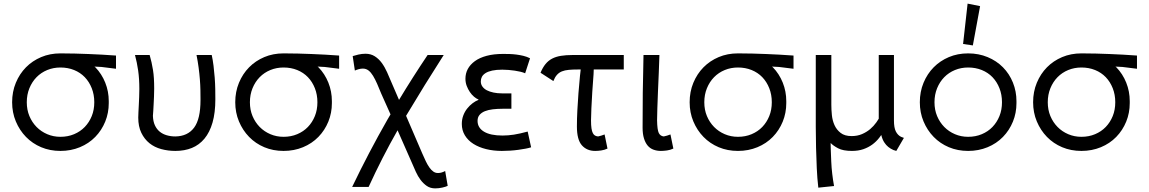

<svg xmlns="http://www.w3.org/2000/svg" viewBox="-20 -826 6350 1061"><path d="M314 8Q256 8 207.5 -12.5Q159 -33 123.5 -69.5Q88 -106 67.5 -155Q47 -204 47 -261Q47 -319 67.5 -368.5Q88 -418 123.5 -454Q159 -490 207.5 -510.5Q256 -531 314 -531Q315 -531 316 -531Q357 -531 394.5 -530Q432 -529 469 -527.5Q506 -526 543.5 -524Q581 -522 621 -519V-446Q594 -449 577 -451.5Q560 -454 541 -456Q524 -457 502 -458Q504 -456 507 -454Q542 -418 561.5 -369.5Q581 -321 581 -267Q581 -264 581 -261Q581 -258 581 -256Q581 -202 561.5 -154Q542 -106 506.5 -69.5Q471 -33 421.5 -12.5Q372 8 314 8ZM314 -70Q355 -70 389.5 -84.5Q424 -99 448.5 -124.5Q473 -150 487 -184.5Q501 -219 501 -261Q501 -303 487 -338.5Q473 -374 448.5 -399.5Q424 -425 389.5 -439Q355 -453 314 -453Q275 -453 241 -439Q207 -425 182 -399.5Q157 -374 142.5 -338.5Q128 -303 128 -261Q128 -219 142.5 -184.5Q157 -150 182 -124.5Q207 -99 241 -84.5Q275 -70 314 -70Z M744 -176Q744 -188 745 -206Q746 -224 747 -245Q748 -266 749 -289Q750 -312 750 -334Q750 -391 743.5 -436Q737 -481 726 -522H807Q813 -501 817.5 -481Q822 -461 825.5 -439Q829 -417 830.5 -392Q832 -367 832 -336Q832 -314 831 -292Q830 -270 829 -250Q828 -230 827 -213.5Q826 -197 825 -186Q826 -155 836 -133.5Q846 -112 862.5 -98.5Q879 -85 901.5 -78.5Q924 -72 949 -72Q1017 -73 1052.5 -120.5Q1088 -168 1088 -273Q1088 -276 1088 -279Q1088 -300 1087.5 -328Q1087 -356 1084.5 -387.5Q1082 -419 1077.5 -453Q1073 -487 1066 -522H1150Q1156 -495 1160 -462.5Q1164 -430 1166.5 -397Q1169 -364 1169.5 -333Q1170 -302 1170 -277Q1170 -203 1154.5 -149Q1139 -95 1110 -60Q1081 -25 1040.5 -8.5Q1000 8 949 8Q909 8 871.5 -2Q834 -12 806 -34.5Q778 -57 761 -92Q744 -127 744 -176Z M1547 8Q1489 8 1440.5 -12.5Q1392 -33 1356.5 -69.5Q1321 -106 1300.5 -155Q1280 -204 1280 -261Q1280 -319 1300.5 -368.5Q1321 -418 1356.5 -454Q1392 -490 1440.5 -510.5Q1489 -531 1547 -531Q1548 -531 1549 -531Q1590 -531 1627.5 -530Q1665 -529 1702 -527.5Q1739 -526 1776.5 -524Q1814 -522 1854 -519V-446Q1827 -449 1810 -451.5Q1793 -454 1774 -456Q1757 -457 1735 -458Q1737 -456 1740 -454Q1775 -418 1794.5 -369.5Q1814 -321 1814 -267Q1814 -264 1814 -261Q1814 -258 1814 -256Q1814 -202 1794.5 -154Q1775 -106 1739.5 -69.5Q1704 -33 1654.5 -12.5Q1605 8 1547 8ZM1547 -70Q1588 -70 1622.5 -84.5Q1657 -99 1681.5 -124.5Q1706 -150 1720 -184.5Q1734 -219 1734 -261Q1734 -303 1720 -338.5Q1706 -374 1681.5 -399.5Q1657 -425 1622.5 -439Q1588 -453 1547 -453Q1508 -453 1474 -439Q1440 -425 1415 -399.5Q1390 -374 1375.5 -338.5Q1361 -303 1361 -261Q1361 -219 1375.5 -184.5Q1390 -150 1415 -124.5Q1440 -99 1474 -84.5Q1508 -70 1547 -70Z M2385 215Q2358 215 2338.5 201.5Q2319 188 2304 168Q2289 148 2278 123.5Q2267 99 2258 78L2177 -106Q2091 45 2017 207H1926Q2017 17 2121 -165Q2129 -179 2138 -194L2087 -308Q2075 -338 2064 -363Q2053 -388 2041.5 -407Q2030 -426 2016.5 -436.5Q2003 -447 1985 -447Q1974 -447 1961.5 -443.5Q1949 -440 1941 -436L1929 -516Q1941 -520 1960.5 -524.5Q1980 -529 2000 -529Q2029 -529 2051 -515Q2073 -501 2089.5 -478.5Q2106 -456 2119 -427Q2132 -398 2144 -369L2185 -274Q2261 -400 2343 -522H2432Q2328 -360 2224 -186L2313 21Q2323 44 2332.5 64Q2342 84 2352.5 99Q2363 114 2374.5 122Q2386 130 2399 130Q2401 130 2403 130Q2411 130 2421 127Q2431 124 2440 119L2454 201Q2444 206 2424.5 210.5Q2405 215 2385 215Z M2915 -12Q2903 -8 2884.5 -4.5Q2866 -1 2844 2Q2822 5 2798.5 6.5Q2775 8 2753 8Q2707 8 2666.5 -2Q2626 -12 2596 -31Q2566 -50 2549 -78Q2532 -106 2532 -141Q2532 -166 2540 -187.5Q2548 -209 2561.5 -226Q2575 -243 2591.5 -255.5Q2608 -268 2624 -274V-276Q2612 -281 2599.5 -291.5Q2587 -302 2576.5 -317.5Q2566 -333 2559 -351.5Q2552 -370 2552 -391Q2552 -420 2565 -444.5Q2578 -469 2604 -488Q2630 -507 2669 -517.5Q2708 -528 2760 -528Q2777 -528 2795.5 -527.5Q2814 -527 2833.5 -524.5Q2853 -522 2872 -517.5Q2891 -513 2909 -504L2882 -421Q2871 -426 2856.5 -429.5Q2842 -433 2825 -435.5Q2808 -438 2790.5 -439.5Q2773 -441 2756 -441Q2723 -441 2700 -436Q2677 -431 2663 -422Q2649 -413 2643 -401.5Q2637 -390 2637 -376Q2637 -360 2646 -347.5Q2655 -335 2670.5 -327Q2686 -319 2707.5 -314.5Q2729 -310 2754 -310H2806V-225H2758Q2729 -225 2703.5 -222Q2678 -219 2659.5 -211.5Q2641 -204 2630 -191Q2619 -178 2619 -158Q2619 -120 2654.5 -98.5Q2690 -77 2757 -77Q2788 -77 2820 -82Q2852 -87 2896 -99Z M3269 8Q3223 8 3195.5 -23Q3168 -54 3168 -127Q3168 -170 3170.5 -216.5Q3173 -263 3176.5 -310.5Q3180 -358 3185 -407Q3187 -424 3189 -442H3175Q3145 -442 3123 -440Q3101 -438 3085 -431.5Q3069 -425 3057.5 -412Q3046 -399 3038 -378L2967 -424Q2979 -453 2994.5 -472Q3010 -491 3031 -502Q3052 -513 3080 -517.5Q3108 -522 3144 -522H3427V-442H3261Q3260 -429 3260 -416Q3256 -367 3253 -318.5Q3250 -270 3248 -227.5Q3246 -185 3246 -161Q3246 -134 3248.5 -117Q3251 -100 3256 -90.5Q3261 -81 3268 -77Q3275 -73 3285 -72Q3293 -74 3302.5 -76.5Q3312 -79 3321 -83L3337 -5Q3320 3 3302 5.5Q3284 8 3269 8Z M3632 8Q3610 8 3591 1Q3572 -6 3559 -21.5Q3546 -37 3538.5 -61.5Q3531 -86 3531 -120Q3531 -263 3532 -313Q3533 -363 3534 -415Q3535 -467 3536 -522H3624Q3623 -478 3620.5 -425Q3618 -372 3616 -321Q3614 -270 3612.5 -227.5Q3611 -185 3611 -161Q3612 -108 3620.5 -91Q3629 -74 3648 -72Q3657 -74 3666 -76.5Q3675 -79 3685 -83L3701 -5Q3684 3 3665.5 5.5Q3647 8 3632 8Z M4058 8Q4000 8 3951.5 -12.5Q3903 -33 3867.5 -69.5Q3832 -106 3811.5 -155Q3791 -204 3791 -261Q3791 -319 3811.5 -368.5Q3832 -418 3867.5 -454Q3903 -490 3951.5 -510.5Q4000 -531 4058 -531Q4059 -531 4060 -531Q4101 -531 4138.5 -530Q4176 -529 4213 -527.5Q4250 -526 4287.5 -524Q4325 -522 4365 -519V-446Q4338 -449 4321 -451.5Q4304 -454 4285 -456Q4268 -457 4246 -458Q4248 -456 4251 -454Q4286 -418 4305.5 -369.5Q4325 -321 4325 -267Q4325 -264 4325 -261Q4325 -258 4325 -256Q4325 -202 4305.5 -154Q4286 -106 4250.5 -69.5Q4215 -33 4165.5 -12.5Q4116 8 4058 8ZM4058 -70Q4099 -70 4133.5 -84.5Q4168 -99 4192.5 -124.5Q4217 -150 4231 -184.5Q4245 -219 4245 -261Q4245 -303 4231 -338.5Q4217 -374 4192.5 -399.5Q4168 -425 4133.5 -439Q4099 -453 4058 -453Q4019 -453 3985 -439Q3951 -425 3926 -399.5Q3901 -374 3886.5 -338.5Q3872 -303 3872 -261Q3872 -219 3886.5 -184.5Q3901 -150 3926 -124.5Q3951 -99 3985 -84.5Q4019 -70 4058 -70Z M4933 8 4917 3Q4885 -11 4868 -37Q4856 -54 4850 -80Q4844 -72 4839 -65Q4822 -43 4800 -27Q4778 -11 4750.5 -1.5Q4723 8 4688 8Q4639 8 4611.5 -6.5Q4584 -21 4570 -36Q4571 -26 4571 -26Q4571 -26 4571 -26Q4571 -26 4570.5 -29Q4570 -32 4570 -32Q4570 -32 4570 -31Q4570 -27 4571 2.5Q4572 32 4573.5 66.5Q4575 101 4579 135Q4583 169 4589 202L4502 211Q4496 159 4493.5 103Q4491 47 4489.5 -10Q4488 -67 4488 -124V-522H4574V-247Q4574 -220 4577 -190Q4580 -160 4591.5 -134.5Q4603 -109 4625.5 -91.5Q4648 -74 4686 -74Q4718 -74 4743.5 -85Q4769 -96 4788.5 -112.5Q4808 -129 4823 -150Q4830 -160 4836 -170V-522H4920V-160Q4920 -120 4930.5 -99.5Q4941 -79 4959 -70L4975 -64Z M5330 8Q5272 8 5223.5 -12.5Q5175 -33 5139.5 -69.5Q5104 -106 5083.5 -155Q5063 -204 5063 -261Q5063 -319 5083.5 -368.5Q5104 -418 5139.5 -454Q5175 -490 5223.5 -510.5Q5272 -531 5330 -531Q5388 -531 5437.5 -510.5Q5487 -490 5522.5 -454Q5558 -418 5577.5 -369.5Q5597 -321 5597 -267Q5597 -264 5597 -261Q5597 -258 5597 -256Q5597 -202 5577.5 -154Q5558 -106 5522.5 -69.5Q5487 -33 5437.5 -12.5Q5388 8 5330 8ZM5330 -70Q5371 -70 5405.5 -84.5Q5440 -99 5464.5 -124.5Q5489 -150 5503 -184.5Q5517 -219 5517 -261Q5517 -303 5503 -338.5Q5489 -374 5464.5 -399.5Q5440 -425 5405.5 -439Q5371 -453 5330 -453Q5291 -453 5257 -439Q5223 -425 5198 -399.5Q5173 -374 5158.5 -338.5Q5144 -303 5144 -261Q5144 -219 5158.5 -184.5Q5173 -150 5198 -124.5Q5223 -99 5257 -84.5Q5291 -70 5330 -70ZM5396 -792 5356 -575 5302 -583 5327 -806Z M5956 8Q5898 8 5849.5 -12.5Q5801 -33 5765.5 -69.5Q5730 -106 5709.5 -155Q5689 -204 5689 -261Q5689 -319 5709.5 -368.5Q5730 -418 5765.5 -454Q5801 -490 5849.5 -510.5Q5898 -531 5956 -531Q5957 -531 5958 -531Q5999 -531 6036.5 -530Q6074 -529 6111 -527.5Q6148 -526 6185.5 -524Q6223 -522 6263 -519V-446Q6236 -449 6219 -451.5Q6202 -454 6183 -456Q6166 -457 6144 -458Q6146 -456 6149 -454Q6184 -418 6203.5 -369.5Q6223 -321 6223 -267Q6223 -264 6223 -261Q6223 -258 6223 -256Q6223 -202 6203.5 -154Q6184 -106 6148.5 -69.5Q6113 -33 6063.5 -12.5Q6014 8 5956 8ZM5956 -70Q5997 -70 6031.5 -84.5Q6066 -99 6090.5 -124.5Q6115 -150 6129 -184.5Q6143 -219 6143 -261Q6143 -303 6129 -338.5Q6115 -374 6090.5 -399.5Q6066 -425 6031.5 -439Q5997 -453 5956 -453Q5917 -453 5883 -439Q5849 -425 5824 -399.5Q5799 -374 5784.5 -338.5Q5770 -303 5770 -261Q5770 -219 5784.5 -184.5Q5799 -150 5824 -124.5Q5849 -99 5883 -84.5Q5917 -70 5956 -70Z"/></svg>

Font: Rising Sun
Style: Regular
Weight: 400
Designer: Matt McInerney, Pablo Impallari, Rodrigo Fuenzalida (Raleway font), Stephen Hutchings (Greek), Cristiano Sobral (main ch
Foundry: The Rising Sun Project Authors
Version: Version 4.327; ttfautohint (v1.8.4.7-5d5b-dirty)